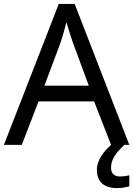

<svg xmlns="http://www.w3.org/2000/svg" viewBox="-20 -737 679 977"><path d="M545 0H546C510 30 473 78 473 126C473 185 505 220 576 220C602 220 619 216 638 211V155C627 157 612 161 590 161C562 161 545 146 545 116C545 75 568 43 613 0H638L360 -717H279L0 0H91L176 -221H459ZM352 -517 432 -301H206L287 -517C295 -540 308 -583 318 -624C325 -599 346 -533 352 -517Z"/></svg>

Font: Noto Sans Miao
Style: Regular
Weight: 400
Designer: Monotype Design Team
Foundry: Monotype Imaging Inc.
Version: Version 2.003